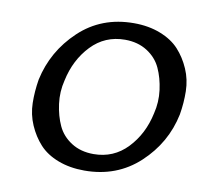

<svg xmlns="http://www.w3.org/2000/svg" viewBox="-76 -748 905 839"><g transform="rotate(10 376.5 -329.0)"><path d="M350 7Q285 7 233 -13Q181 -33 149.5 -67.5Q118 -102 98 -148Q78 -194 77 -245Q76 -296 85 -350Q113 -480 211 -572.5Q309 -665 453 -665Q518 -665 570.5 -644.5Q623 -624 654.5 -589.5Q686 -555 706 -509Q726 -463 727 -411.5Q728 -360 719 -307Q692 -177 593 -85Q494 7 350 7ZM377 -71Q466 -71 526.5 -134.5Q587 -198 607 -292Q620 -344 613 -397Q606 -450 586.5 -492Q567 -534 525.5 -560.5Q484 -587 427 -587Q338 -587 277.5 -523.5Q217 -460 197 -366Q184 -314 191 -261Q198 -208 217.5 -166Q237 -124 278.5 -97.5Q320 -71 377 -71Z"/></g></svg>

Font: EauTestInfant Semibold
Style: Italic
Weight: 600
Italic angle: -12°
Designer: Christian Thalmann (Catharsis Fonts)
Version: Version 0.001;PS 000.001;hotconv 1.0.88;makeotf.lib2.5.64775